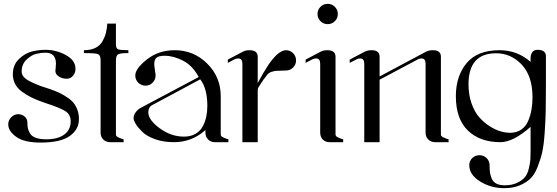

<svg xmlns="http://www.w3.org/2000/svg" viewBox="-20 -742 2907 1002"><path d="M374 -383Q374 -362 361 -346.5Q348 -331 328 -331Q306 -331 287.5 -342.5Q269 -354 269 -372Q269 -375 270.5 -387Q272 -399 272 -410Q272 -467 217 -467Q194 -467 169 -461Q144 -455 118.5 -431Q93 -407 93 -368Q93 -352 106 -338.5Q119 -325 146 -312.5Q173 -300 191 -293.5Q209 -287 241 -277Q270 -267 291 -257Q312 -247 338 -229Q364 -211 378 -183Q392 -155 392 -120Q392 -67 344.5 -32.5Q297 2 191 2Q106 2 64.5 -28Q23 -58 23 -93Q23 -114 38.5 -130Q54 -146 75 -146Q95 -146 109 -133.5Q123 -121 123 -102Q123 -85 125.5 -73Q128 -61 136.5 -46Q145 -31 166.5 -23Q188 -15 221 -15Q282 -15 315.5 -40Q349 -65 349 -109Q349 -142 324 -160Q299 -178 212 -206Q137 -231 92 -265.5Q47 -300 47 -355Q47 -403 78.5 -433.5Q110 -464 145.5 -473Q181 -482 218 -482Q274 -482 324 -454.5Q374 -427 374 -383Z M540 -619H585Q585 -619 585 -510Q585 -489 597 -484.5Q609 -480 650 -480V-465Q610 -465 597.5 -459Q585 -453 585 -427V-40Q585 -36 587.5 -32.5Q590 -29 596 -26Q602 -23 605.5 -21.5Q609 -20 616.5 -17.5Q624 -15 625 -15V0H555Q533 0 519 -14Q505 -28 505 -50V-427Q505 -454 491.5 -459.5Q478 -465 418 -465V-480Q453 -480 477.5 -492Q502 -504 514.5 -526Q527 -548 532.5 -569.5Q538 -591 540 -619Z M892 -480Q991 -480 1061.5 -410Q1132 -340 1132 -240V-40Q1132 -36 1134.5 -32.5Q1137 -29 1143 -26Q1149 -23 1152.5 -21.5Q1156 -20 1163.5 -17.5Q1171 -15 1172 -15V0H1102Q1080 0 1066 -14Q1052 -28 1052 -50V-63Q981 0 888 0Q833 0 789.5 -15.5Q746 -31 723 -53.5Q700 -76 688.5 -95Q677 -114 677 -125Q677 -141 688 -156Q699 -171 714 -179L1017 -340Q985 -400 935 -425.5Q885 -451 839 -451Q808 -451 796.5 -440.5Q785 -430 785 -408Q785 -397 788.5 -376Q792 -355 792 -348Q792 -326 776.5 -310.5Q761 -295 739 -295Q717 -295 701.5 -310.5Q686 -326 686 -348Q686 -384 747 -432Q808 -480 892 -480ZM1025 -328 777 -195Q754 -184 754 -156Q754 -116 813.5 -72.5Q873 -29 940 -29Q975 -29 1000 -43.5Q1025 -58 1038 -82.5Q1051 -107 1056.5 -133Q1062 -159 1062 -189Q1062 -280 1025 -328Z M1282 -480Q1325 -480 1325 -446V-309Q1357 -368 1381 -404Q1404 -437 1425 -457Q1452 -480 1472 -480Q1494 -480 1509.5 -464.5Q1525 -449 1525 -427Q1525 -405 1509.5 -389.5Q1494 -374 1472 -374Q1461 -373 1441.5 -373Q1422 -373 1416 -372Q1410 -371 1397 -367Q1384 -363 1375.5 -353Q1367 -343 1354.5 -325.5Q1342 -308 1326 -281Q1325 -278 1325 -270V0H1245V-409Q1245 -437 1224 -437Q1211 -437 1196 -428L1169 -414V-431L1245 -471Q1260 -480 1282 -480Z M1688 -480Q1731 -480 1731 -446V-40Q1731 -36 1733.5 -32.5Q1736 -29 1742 -26Q1748 -23 1751.5 -21.5Q1755 -20 1762.5 -17.5Q1770 -15 1771 -15V0H1701Q1678 0 1664.5 -14Q1651 -28 1651 -50V-409Q1651 -437 1630 -437Q1617 -437 1602 -428L1575 -414V-431L1651 -471Q1666 -480 1688 -480ZM1652.5 -706.5Q1668 -722 1690 -722Q1712 -722 1727.5 -706.5Q1743 -691 1743 -669Q1743 -647 1727.5 -631.5Q1712 -616 1690 -616Q1668 -616 1652.5 -631.5Q1637 -647 1637 -669Q1637 -691 1652.5 -706.5Z M1919 -480Q1961 -480 1961 -446V-343L2201 -471Q2217 -480 2239 -480Q2281 -480 2281 -446V-40Q2281 -36 2283.5 -32.5Q2286 -29 2292 -26Q2298 -23 2301.5 -21.5Q2305 -20 2312.5 -17.5Q2320 -15 2321 -15V0H2251Q2229 0 2215 -14Q2201 -28 2201 -50V-409Q2201 -437 2180 -437Q2167 -437 2153 -428L1961 -326V0H1881V-409Q1881 -437 1860 -437Q1847 -437 1833 -428L1805 -414V-431L1881 -471Q1897 -480 1919 -480Z M2612 240Q2542 240 2485.5 205Q2429 170 2429 120Q2429 98 2444.5 83Q2460 68 2482 68Q2504 68 2519.5 83Q2535 98 2535 120Q2535 142 2537 157Q2539 172 2546 189.5Q2553 207 2570 216Q2587 225 2614 225Q2652 225 2679 212Q2706 199 2719.5 182.5Q2733 166 2740 137Q2747 108 2748 89.5Q2749 71 2749 41V-80Q2658 0 2592 0Q2484 0 2421.5 -61Q2359 -122 2359 -240Q2359 -345 2415 -412.5Q2471 -480 2587 -480Q2680 -480 2749 -419V-440Q2749 -456 2757.5 -469Q2766 -482 2786 -482Q2829 -482 2829 -448V-412V-301Q2829 -216 2828 -165Q2827 -114 2822.5 -49Q2818 16 2809.5 53Q2801 90 2785 130.5Q2769 171 2746 192Q2723 213 2689.5 226.5Q2656 240 2612 240ZM2425 -302Q2425 -247 2441 -202Q2457 -157 2481.5 -129.5Q2506 -102 2536 -83Q2566 -64 2592.5 -56.5Q2619 -49 2642 -49Q2676 -49 2700 -65.5Q2724 -82 2736 -110Q2748 -138 2753.5 -168.5Q2759 -199 2759 -234Q2759 -345 2703 -404.5Q2647 -464 2569 -464Q2425 -464 2425 -302Z"/></svg>

Font: kawoszeh
Style: Medium
Weight: 500
Version: Version 000.030